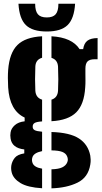

<svg xmlns="http://www.w3.org/2000/svg" viewBox="-20 -803 542 1024"><path d="M204.5 201Q127.5 196.5 89.2 173.2Q51 150 42.5 117Q37.5 97.5 40.5 79Q44.5 56.5 58.8 38.8Q73 21 109.5 15V-6Q44 -13.5 36.5 -64Q35 -76 35 -81.2Q35 -86.5 36.5 -97Q39.5 -118 58.8 -135.2Q78 -152.5 111.5 -156V-176Q31 -213.5 23.5 -337Q20.5 -390.5 23.5 -430Q30.5 -521 73 -563Q115.5 -605 204.5 -609.5V-495Q170 -485 168.5 -448Q165.5 -376.5 168.5 -319Q171 -281.5 204.5 -271.5V-155.5Q175 -153.5 164.8 -147.2Q154.5 -141 154.5 -129V-126Q154.5 -114.5 165 -108.8Q175.5 -103 204.5 -100.5V3Q162 11.5 153.5 34Q147.5 50 153.5 66Q162 89.5 204.5 96.5ZM254.5 -156.5V-271.5Q287 -281.5 289.5 -319Q292.5 -376.5 289.5 -448Q287 -484.5 254.5 -494.5V-609.5Q364 -603.5 404.5 -541H423.5Q428 -572 446 -585.8Q464 -599.5 500.5 -600V-487H485.5Q458.5 -487 447 -475.5Q435.5 -464 435.5 -437V-408Q435.5 -390 435.8 -373Q436 -356 434.5 -337Q429 -246.5 386.8 -204Q344.5 -161.5 254.5 -156.5ZM254.5 201.5V100Q292.5 99 312 89.5Q331.5 80 338.5 63Q345.5 47.5 337.5 30Q331 14.5 311.8 7Q292.5 -0.5 254.5 -1V-99Q353 -96 401.5 -64.2Q450 -32.5 461.5 27Q463 35 463.5 47.8Q464 60.5 461.5 75Q450.5 143 393.5 171Q336.5 199 254.5 201.5ZM229.5 -635Q153 -635 118 -669.2Q83 -703.5 78.5 -783H167.5Q167.5 -744 182 -727Q196.5 -710 229.5 -710Q262.5 -710 277 -727Q291.5 -744 291.5 -783H380.5Q375.5 -703.5 340.5 -669.2Q305.5 -635 229.5 -635Z"/></svg>

Font: Big Shoulders Stencil Display Black
Style: Regular
Weight: 900
Designer: Patric King
Foundry: XO Type Co
Version: Version 1.000